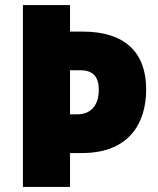

<svg xmlns="http://www.w3.org/2000/svg" viewBox="-20 -734 620 754"><path d="M554 -383C554 -528 471 -610 304 -610H255V-714H70V0H255V-133H302C487 -133 554 -250 554 -383ZM284 -285H255V-458H297C346 -458 368 -431 368 -382C368 -313 330 -285 284 -285Z"/></svg>

Font: Noto Sans Devanagari UI SemiCondensed Black
Style: Regular
Weight: 900
Width: 4
Designer: Jelle Bosma - Monotype Design Team
Foundry: Monotype Imaging Inc.
Version: Version 2.004